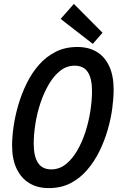

<svg xmlns="http://www.w3.org/2000/svg" viewBox="-20 -950 603 985"><path d="M230 15Q173 15 131 -10Q89 -35 65.5 -84Q42 -133 42 -204Q42 -246 49.5 -299.5Q57 -353 73.5 -410Q90 -467 116 -520.5Q142 -574 179 -616.5Q216 -659 265 -684Q314 -709 377 -709Q434 -709 475.5 -684.5Q517 -660 540 -611Q563 -562 563 -490Q563 -448 556 -394.5Q549 -341 532.5 -284Q516 -227 490 -174Q464 -121 427 -78Q390 -35 341.5 -10Q293 15 230 15ZM243 -81Q284 -81 317 -107Q350 -133 375.5 -176.5Q401 -220 418 -272.5Q435 -325 443.5 -380Q452 -435 452 -483Q452 -547 430.5 -580Q409 -613 363 -613Q322 -613 289 -587Q256 -561 230.5 -517.5Q205 -474 187.5 -421.5Q170 -369 161.5 -314.5Q153 -260 153 -212Q153 -148 175 -114.5Q197 -81 243 -81ZM456 -725 291 -853 359 -930 506 -782Z"/></svg>

Font: Ubuntu Sans Mono Medium
Style: Italic
Weight: 500
Italic angle: -13.5°
Monospace: yes
Designer: Dalton Maag Ltd
Foundry: Dalton Maag Ltd
Version: Version 1.006